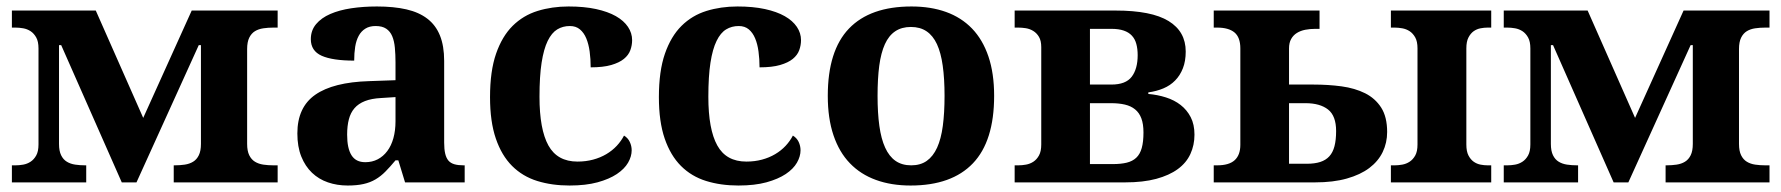

<svg xmlns="http://www.w3.org/2000/svg" viewBox="-20 -569 5557 599"><path d="M17.1 0V-53.2H28.8Q40 -53.2 52.5 -55.4Q64.9 -57.6 75.4 -64.5Q85.9 -71.3 93 -84Q100.1 -96.7 100.1 -118.2V-418Q100.1 -439.5 93 -452.1Q85.9 -464.8 75.4 -471.7Q64.9 -478.5 52.5 -480.7Q40 -482.9 28.8 -482.9H17.1V-536.1H278.8L426.8 -201.2L578.1 -536.1H846.2V-482.9H833Q816.4 -482.9 801.5 -480.7Q786.6 -478.5 775.4 -471.7Q764.2 -464.8 757.6 -451.4Q751 -438 751 -416V-120.1Q751 -98.1 757.6 -84.7Q764.2 -71.3 775.4 -64.5Q786.6 -57.6 801.5 -55.4Q816.4 -53.2 833 -53.2H846.2V0H522V-53.2H524.9Q541.5 -53.2 556.4 -55.4Q571.3 -57.6 582.5 -64.5Q593.8 -71.3 600.3 -84.7Q606.9 -98.1 606.9 -120.1V-428.2H600.1L405.8 0H359.9L170.9 -428.2H164.1V-120.1Q164.1 -98.1 170.7 -84.7Q177.2 -71.3 188.5 -64.5Q199.7 -57.6 214.6 -55.4Q229.5 -53.2 246.1 -53.2H249V0Z M1063 -148.9Q1063 -106 1076.7 -84.5Q1090.3 -63 1119.6 -63Q1141.1 -63 1158.4 -72Q1175.8 -81.1 1188.2 -97.7Q1200.7 -114.3 1207.3 -137.9Q1213.9 -161.6 1213.9 -190.9V-266.1L1168.9 -263.2Q1139.2 -261.7 1118.7 -253.7Q1098.1 -245.6 1085.9 -231.4Q1073.7 -217.3 1068.4 -196.8Q1063 -176.3 1063 -148.9ZM1151.9 -487.8Q1132.8 -487.8 1119.9 -479.7Q1106.9 -471.7 1099.1 -457.3Q1091.3 -442.9 1088.1 -423.1Q1085 -403.3 1085 -379.9Q1017.6 -379.9 983.6 -395Q949.7 -410.2 949.7 -446.8Q949.7 -474.1 966.1 -493.7Q982.4 -513.2 1010.5 -525.4Q1038.6 -537.6 1075.9 -543.2Q1113.3 -548.8 1155.8 -548.8Q1208.5 -548.8 1247.8 -539.8Q1287.1 -530.8 1313.2 -510.7Q1339.4 -490.7 1352.5 -458.3Q1365.7 -425.8 1365.7 -378.9V-124Q1365.7 -103.5 1368.9 -89.8Q1372.1 -76.2 1378.9 -68.1Q1385.7 -60.1 1397.5 -56.6Q1409.2 -53.2 1425.8 -53.2H1429.7V0H1243.7L1222.7 -68.8H1213.9Q1197.3 -48.8 1182.6 -33.9Q1168 -19 1151.4 -9.3Q1134.8 0.5 1114 5.1Q1093.3 9.8 1064.9 9.8Q1031.7 9.8 1003.2 0Q974.6 -9.8 953.4 -30Q932.1 -50.3 919.9 -80.8Q907.7 -111.3 907.7 -152.8Q907.7 -234.4 963.6 -273.4Q1019.5 -312.5 1131.8 -315.9L1213.9 -318.8V-374Q1213.9 -398.9 1211.9 -419.9Q1210 -440.9 1203.6 -456.1Q1197.3 -471.2 1184.8 -479.5Q1172.4 -487.8 1151.9 -487.8Z M1756.8 9.8Q1701.7 9.8 1656 -4.4Q1610.4 -18.6 1577.6 -51.3Q1544.9 -84 1526.9 -136.7Q1508.8 -189.5 1508.8 -266.1Q1508.8 -347.2 1527.6 -401.4Q1546.4 -455.6 1579.3 -488.3Q1612.3 -521 1657.2 -534.9Q1702.1 -548.8 1753.9 -548.8Q1802.2 -548.8 1839.4 -540.8Q1876.5 -532.7 1901.4 -518.6Q1926.3 -504.4 1939.2 -485.1Q1952.1 -465.8 1952.1 -443.8Q1952.1 -427.7 1946.5 -412.4Q1940.9 -397 1926.5 -385.3Q1912.1 -373.5 1887 -366.2Q1861.8 -358.9 1822.8 -358.9Q1822.8 -384.8 1819.6 -408.2Q1816.4 -431.6 1809.1 -449.2Q1801.8 -466.8 1789.3 -477.3Q1776.9 -487.8 1757.8 -487.8Q1735.8 -487.8 1718.5 -477.3Q1701.2 -466.8 1688.7 -441.4Q1676.3 -416 1669.7 -373.5Q1663.1 -331.1 1663.1 -267.1Q1663.1 -165.5 1690.9 -115.2Q1718.8 -64.9 1781.7 -64.9Q1807.6 -64.9 1830.3 -71Q1853 -77.1 1871.6 -88.1Q1890.1 -99.1 1904.1 -114Q1918 -128.9 1926.8 -146Q1939 -138.7 1944.8 -126.2Q1950.7 -113.8 1950.7 -100.1Q1950.7 -81.1 1939.5 -61.5Q1928.2 -42 1904.5 -26.1Q1880.9 -10.3 1844.2 -0.2Q1807.6 9.8 1756.8 9.8Z M2283.7 9.8Q2228.5 9.8 2182.9 -4.4Q2137.2 -18.6 2104.5 -51.3Q2071.8 -84 2053.7 -136.7Q2035.6 -189.5 2035.6 -266.1Q2035.6 -347.2 2054.4 -401.4Q2073.2 -455.6 2106.2 -488.3Q2139.2 -521 2184.1 -534.9Q2229 -548.8 2280.8 -548.8Q2329.1 -548.8 2366.2 -540.8Q2403.3 -532.7 2428.2 -518.6Q2453.1 -504.4 2466.1 -485.1Q2479 -465.8 2479 -443.8Q2479 -427.7 2473.4 -412.4Q2467.8 -397 2453.4 -385.3Q2439 -373.5 2413.8 -366.2Q2388.7 -358.9 2349.6 -358.9Q2349.6 -384.8 2346.4 -408.2Q2343.3 -431.6 2335.9 -449.2Q2328.6 -466.8 2316.2 -477.3Q2303.7 -487.8 2284.7 -487.8Q2262.7 -487.8 2245.4 -477.3Q2228 -466.8 2215.6 -441.4Q2203.1 -416 2196.5 -373.5Q2189.9 -331.1 2189.9 -267.1Q2189.9 -165.5 2217.8 -115.2Q2245.6 -64.9 2308.6 -64.9Q2334.5 -64.9 2357.2 -71Q2379.9 -77.1 2398.4 -88.1Q2417 -99.1 2430.9 -114Q2444.8 -128.9 2453.6 -146Q2465.8 -138.7 2471.7 -126.2Q2477.5 -113.8 2477.5 -100.1Q2477.5 -81.1 2466.3 -61.5Q2455.1 -42 2431.4 -26.1Q2407.7 -10.3 2371.1 -0.2Q2334.5 9.8 2283.7 9.8Z M3081.5 -270Q3081.5 -128.9 3015.4 -59.6Q2949.2 9.8 2820.8 9.8Q2760.7 9.8 2712.9 -7.6Q2665 -24.9 2631.6 -59.6Q2598.1 -94.2 2580.3 -147Q2562.5 -199.7 2562.5 -270Q2562.5 -411.1 2628.7 -480Q2694.8 -548.8 2823.7 -548.8Q2883.8 -548.8 2931.4 -531.7Q2979 -514.6 3012.5 -480Q3045.9 -445.3 3063.7 -392.8Q3081.5 -340.3 3081.5 -270ZM2717.8 -270Q2717.8 -216.8 2723.4 -176.3Q2729 -135.7 2741.5 -108.4Q2753.9 -81.1 2773.9 -67.1Q2793.9 -53.2 2822.8 -53.2Q2851.6 -53.2 2871.3 -67.1Q2891.1 -81.1 2903.6 -108.4Q2916 -135.7 2921.4 -176.3Q2926.8 -216.8 2926.8 -270Q2926.8 -323.7 2921.1 -364Q2915.5 -404.3 2903.1 -431.2Q2890.6 -458 2870.6 -471.4Q2850.6 -484.9 2821.8 -484.9Q2793 -484.9 2772.9 -471.4Q2752.9 -458 2740.7 -431.2Q2728.5 -404.3 2723.1 -364Q2717.8 -323.7 2717.8 -270Z M3145.5 -53.2H3157.2Q3168.5 -53.2 3180.9 -55.4Q3193.4 -57.6 3203.9 -64.5Q3214.4 -71.3 3221.4 -84Q3228.5 -96.7 3228.5 -118.2V-421.9Q3228.5 -441.9 3221.4 -453.9Q3214.4 -465.8 3203.6 -472.4Q3192.9 -479 3180.4 -481Q3168 -482.9 3157.2 -482.9H3145.5V-536.1H3460.4Q3572.3 -536.1 3625.7 -503.4Q3679.2 -470.7 3679.2 -408.2Q3679.2 -378.4 3670.4 -356Q3661.6 -333.5 3646.2 -317.9Q3630.9 -302.2 3609.4 -293.2Q3587.9 -284.2 3562.5 -280.8V-275.9Q3591.3 -273.4 3617.4 -265.1Q3643.6 -256.8 3663.3 -241.5Q3683.1 -226.1 3694.8 -203.4Q3706.5 -180.7 3706.5 -148.9Q3706.5 -116.2 3693.8 -88.6Q3681.2 -61 3654.5 -41.5Q3627.9 -22 3587.2 -11Q3546.4 0 3490.2 0H3145.5ZM3451.7 -57.1Q3477.1 -57.1 3495.1 -61.5Q3513.2 -65.9 3524.9 -76.9Q3536.6 -87.9 3542 -107.2Q3547.4 -126.5 3547.4 -155.8Q3547.4 -182.1 3540.8 -199.7Q3534.2 -217.3 3521.2 -227.8Q3508.3 -238.3 3489.5 -242.7Q3470.7 -247.1 3446.3 -247.1H3380.4V-57.1ZM3529.3 -397Q3529.3 -416.5 3525.1 -431.9Q3521 -447.3 3511.2 -457.8Q3501.5 -468.3 3485.8 -473.6Q3470.2 -479 3447.3 -479H3380.4V-305.2H3447.3Q3492.2 -305.2 3510.7 -329.6Q3529.3 -354 3529.3 -397Z M4096.7 -536.1V-479H4083.5Q4066.9 -479 4052 -476.1Q4037.1 -473.1 4025.9 -466.1Q4014.6 -459 4008.1 -447.3Q4001.5 -435.5 4001.5 -418V-305.2H4077.6Q4124 -305.2 4165.5 -299.6Q4207 -293.9 4238.8 -278.1Q4270.5 -262.2 4289.1 -233.2Q4307.6 -204.1 4307.6 -157.2Q4307.6 -123.5 4293.7 -94.7Q4279.8 -65.9 4252 -44.9Q4224.1 -23.9 4181.9 -12Q4139.6 0 4082.5 0H3766.6V-53.2H3777.3Q3814.5 -53.2 3832 -69.3Q3849.6 -85.4 3849.6 -117.2V-418Q3849.6 -452.6 3831.3 -467.8Q3813 -482.9 3777.3 -482.9H3766.6V-536.1ZM4056.6 -58.1Q4081.5 -58.1 4098.9 -63.7Q4116.2 -69.3 4127.2 -81.3Q4138.2 -93.3 4143.3 -112.8Q4148.4 -132.3 4148.4 -160.2Q4148.4 -207.5 4123.3 -227.3Q4098.1 -247.1 4052.7 -247.1H4001.5V-58.1ZM4319.3 0V-53.2H4331.5Q4342.3 -53.2 4354.7 -55.4Q4367.2 -57.6 4377.7 -64.5Q4388.2 -71.3 4395.3 -84Q4402.3 -96.7 4402.3 -118.2V-418Q4402.3 -439.5 4395.3 -452.1Q4388.2 -464.8 4377.7 -471.7Q4367.2 -478.5 4354.7 -480.7Q4342.3 -482.9 4331.5 -482.9H4319.3V-536.1H4632.3V-482.9H4620.6Q4610.4 -482.9 4598.9 -480.7Q4587.4 -478.5 4577.6 -471.7Q4567.9 -464.8 4561.3 -452.1Q4554.7 -439.5 4554.7 -418V-118.2Q4554.7 -96.7 4561.3 -84Q4567.9 -71.3 4577.6 -64.5Q4587.4 -57.6 4598.9 -55.4Q4610.4 -53.2 4620.6 -53.2H4632.3V0Z M4671.4 0V-53.2H4683.1Q4694.3 -53.2 4706.8 -55.4Q4719.2 -57.6 4729.7 -64.5Q4740.2 -71.3 4747.3 -84Q4754.4 -96.7 4754.4 -118.2V-418Q4754.4 -439.5 4747.3 -452.1Q4740.2 -464.8 4729.7 -471.7Q4719.2 -478.5 4706.8 -480.7Q4694.3 -482.9 4683.1 -482.9H4671.4V-536.1H4933.1L5081.1 -201.2L5232.4 -536.1H5500.5V-482.9H5487.3Q5470.7 -482.9 5455.8 -480.7Q5440.9 -478.5 5429.7 -471.7Q5418.5 -464.8 5411.9 -451.4Q5405.3 -438 5405.3 -416V-120.1Q5405.3 -98.1 5411.9 -84.7Q5418.5 -71.3 5429.7 -64.5Q5440.9 -57.6 5455.8 -55.4Q5470.7 -53.2 5487.3 -53.2H5500.5V0H5176.3V-53.2H5179.2Q5195.8 -53.2 5210.7 -55.4Q5225.6 -57.6 5236.8 -64.5Q5248 -71.3 5254.6 -84.7Q5261.2 -98.1 5261.2 -120.1V-428.2H5254.4L5060.1 0H5014.2L4825.2 -428.2H4818.4V-120.1Q4818.4 -98.1 4825 -84.7Q4831.5 -71.3 4842.8 -64.5Q4854 -57.6 4868.9 -55.4Q4883.8 -53.2 4900.4 -53.2H4903.3V0Z"/></svg>

Font: Droid Serif
Style: Bold
Weight: 700
Designer: Monotype Design team
Foundry: Monotype Imaging Inc.
Version: Version 1.03